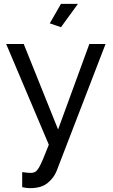

<svg xmlns="http://www.w3.org/2000/svg" viewBox="-20 -750 585 995"><path d="M95 142Q108 144 121 145Q134 146 141 146Q153 146 162.5 140.5Q172 135 181.5 119Q191 103 203 74.5Q215 46 233 0L12 -522H103L281 -79L443 -522H527L273 137Q259 172 226.5 198.5Q194 225 137 225Q128 225 118.5 224Q109 223 95 220ZM296 -609 238 -629 296 -730H384Z"/></svg>

Font: IngvarSans
Style: Regular
Weight: 500
Version: Version 3.000